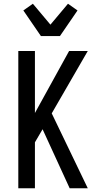

<svg xmlns="http://www.w3.org/2000/svg" viewBox="-20 -1008 540 1028"><path d="M353 0 208 -316 167 -246V0H78V-735H167V-403L350 -735H450L257 -401L450 0ZM199 -815 105 -952 156 -988 250 -876 344 -988 395 -952 301 -815Z"/></svg>

Font: Iosevka Fixed Medium
Style: Regular
Weight: 500
Monospace: yes
Designer: Belleve Invis
Foundry: Belleve Invis
Version: Version 32.3.0